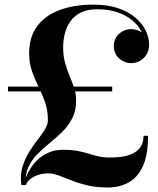

<svg xmlns="http://www.w3.org/2000/svg" viewBox="-20 -780 684 830"><path d="M72.5 20Q66.5 -21.5 76.5 -56.2Q86.5 -91 104.2 -120.2Q122 -149.5 141.2 -174Q160.5 -198.5 173.8 -220Q187 -241.5 187 -260.5Q187 -303.5 174.8 -338.2Q162.5 -373 146.5 -405.2Q130.5 -437.5 118.2 -472.2Q106 -507 106 -550Q106 -620 140.5 -666.5Q175 -713 237.5 -736.5Q300 -760 384 -760Q445 -760 490 -744.8Q535 -729.5 565 -704Q595 -678.5 609.8 -648Q624.5 -617.5 624.5 -586.5Q624.5 -562.5 613.5 -544.5Q602.5 -526.5 585 -516.8Q567.5 -507 546.5 -507Q529 -507 511.8 -515.8Q494.5 -524.5 483.2 -541Q472 -557.5 472 -581Q472 -602.5 482.2 -618.8Q492.5 -635 509.8 -644.5Q527 -654 546.5 -654Q566.5 -654 584 -645Q601.5 -636 612.5 -620.8Q623.5 -605.5 623.5 -586.5H605.5Q605.5 -615.5 591.8 -642.8Q578 -670 551.8 -692Q525.5 -714 487.2 -727Q449 -740 400.5 -740Q356.5 -740 327.8 -725Q299 -710 282.5 -685.2Q266 -660.5 259.5 -631.8Q253 -603 253 -575Q253 -538 261.5 -507.8Q270 -477.5 281 -451.5Q292 -425.5 300.5 -399.8Q309 -374 309 -346Q309 -301 292.2 -268.5Q275.5 -236 249.2 -210.2Q223 -184.5 194.2 -161.2Q165.5 -138 140.8 -112.8Q116 -87.5 102 -55.8Q88 -24 91.5 20ZM446.5 30.5Q395.5 30.5 357.2 21.2Q319 12 289.2 0Q259.5 -12 235 -21.2Q210.5 -30.5 187 -30.5Q166.5 -30.5 146.5 -24.2Q126.5 -18 111.8 -6.8Q97 4.5 92 20H81.5Q89 -10.5 103.8 -38Q118.5 -65.5 140 -86.8Q161.5 -108 189.5 -120.2Q217.5 -132.5 251.5 -132.5Q289 -132.5 315.2 -127.5Q341.5 -122.5 362.8 -115.8Q384 -109 405.8 -104Q427.5 -99 456 -99Q479.5 -99 504.8 -102.2Q530 -105.5 551.8 -115.2Q573.5 -125 587 -143.8Q600.5 -162.5 600.5 -193H620Q620 -109 597 -60.2Q574 -11.5 534.8 9.5Q495.5 30.5 446.5 30.5ZM14.5 -385V-405.5H465V-385Z"/></svg>

Font: Bodoni Moda 11pt SemiBold
Style: Regular
Weight: 600
Designer: Owen Earl
Foundry: indestructible type
Version: Version 2.004